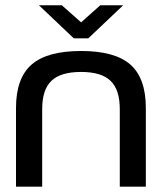

<svg xmlns="http://www.w3.org/2000/svg" viewBox="-20 -700 607 720"><path d="M40 -294.9Q40 -406.7 98.4 -457.8Q156.7 -508.8 284.2 -508.8Q411.1 -508.8 469 -457.8Q526.9 -406.7 526.9 -294.9V0H429.2V-291Q429.2 -363.8 394.5 -397Q359.9 -430.2 284.2 -430.2Q207.5 -430.2 172.9 -397Q138.2 -363.8 138.2 -291V0H40ZM126 -680.2H211.9L284.2 -616.2L356 -680.2H441.9L311 -556.2H256.8Z"/></svg>

Font: LT Wave
Style: Regular
Weight: 400
Designer: Daniel Lyons
Version: Version 2.5 (Glyphs App)